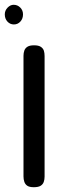

<svg xmlns="http://www.w3.org/2000/svg" viewBox="-50 -771 254 801"><path d="M91 10Q73 10 64 4Q55 -2 51.5 -12.5Q48 -23 48 -35V-538Q48 -550 51.5 -560Q55 -570 64.5 -576Q74 -582 92 -582Q111 -582 120.5 -575.5Q130 -569 133 -559.5Q136 -550 136 -537V-34Q136 -22 132.5 -12Q129 -2 119.5 4Q110 10 91 10ZM8 -669Q-8 -669 -19 -681Q-30 -693 -30 -711Q-30 -727 -18.5 -739Q-7 -751 7 -751Q23 -751 34.5 -739.5Q46 -728 46 -711Q46 -693 35 -681Q24 -669 8 -669Z"/></svg>

Font: Fredoka Condensed
Style: Regular
Weight: 400
Width: 3
Designer: Ben Nathan
Foundry: Milena B. Brandão, Ben Nathan
Version: Version 2.001